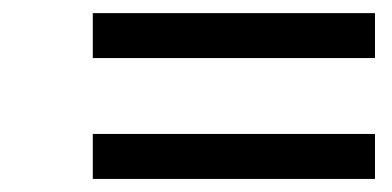

<svg xmlns="http://www.w3.org/2000/svg" viewBox="-20 -398 600 294"><path d="M122.1 -124V-192.9H554.2V-124ZM122.1 -309.1V-377.9H554.2V-309.1Z"/></svg>

Font: TitilliumWeb-Italic
Style: Italic
Weight: 400
Italic angle: -13°
Version: Version 1.001;PS 57.000;hotconv 1.0.70;makeotf.lib2.5.55311